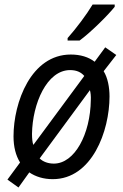

<svg xmlns="http://www.w3.org/2000/svg" viewBox="-20 -786 546 852"><path d="M280 -617V-606H333C380 -640 461 -720 489 -756V-766H391C364 -721 319 -661 280 -617ZM62 46 110 -21C138 -2 173 9 214 9C388 9 466 -204 466 -358C466 -399 458 -441 440 -470L496 -542L447 -576L400 -512C373 -533 337 -544 294 -544C118 -544 40 -332 40 -181C40 -134 50 -96 69 -65L13 11ZM354 -449 128 -143C124 -153 122 -171 122 -192C124 -326 188 -475 291 -475C322 -475 341 -464 354 -449ZM219 -60C194 -60 171 -68 156 -83L379 -386C382 -376 384 -359 383 -342C381 -190 311 -60 219 -60Z"/></svg>

Font: Noto Sans SemiCondensed
Style: Italic
Weight: 400
Width: 4
Italic angle: -12°
Designer: Monotype Design Team
Foundry: Monotype Imaging Inc.
Version: Version 2.013